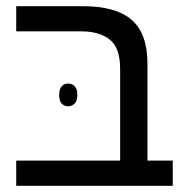

<svg xmlns="http://www.w3.org/2000/svg" viewBox="-20 -598 603 618"><path d="M536.1 0H32.2V-81.1H366.7V-376Q366.7 -444.3 333.3 -470.7Q299.8 -497.1 241.2 -497.1H32.2V-578.1H247.1Q352.5 -578.1 403.6 -534.2Q454.6 -490.2 454.6 -393.6V-81.1H536.1ZM170.4 -293Q170.4 -311.5 178.7 -320.3Q187 -329.1 199.2 -329.1Q211.9 -329.1 220.5 -320.3Q229 -311.5 229 -293Q229 -273.9 220.5 -264.9Q211.9 -255.9 199.2 -255.9Q187 -255.9 178.7 -264.6Q170.4 -273.4 170.4 -293Z"/></svg>

Font: Lunasima
Style: Regular
Weight: 400
Designer: The DocRepair Project, Monotype Design Team
Foundry: Google
Version: Version 2.009